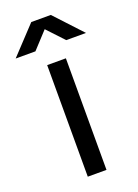

<svg xmlns="http://www.w3.org/2000/svg" viewBox="-204 -788 611 849"><g transform="rotate(-20 101.5 -364.0)"><path d="M57 0V-525H145V0ZM-64 -600 56 -728H148L267 -600H174L101 -678L29 -600Z"/></g></svg>

Font: Hubot Sans
Style: Regular
Weight: 400
Designer: Deni Anggara
Foundry: GitHub, Inc., Subsidiary of Microsoft Corporation
Version: Version 2.000